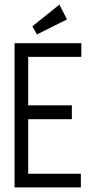

<svg xmlns="http://www.w3.org/2000/svg" viewBox="-20 -811 415 831"><path d="M140 -662 270 -727 237 -791 120 -697ZM43 0H330V-59H102V-295H291V-355H102V-565H332V-624H43Z"/></svg>

Font: Inconsolata Condensed Thin
Style: Regular
Weight: 100
Width: 3
Monospace: yes
Designer: Raph Levien, Cyreal, Brenton Simpson
Foundry: Raph Levien, Cyreal, Google
Version: Version 3.100